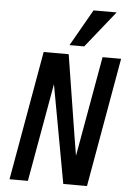

<svg xmlns="http://www.w3.org/2000/svg" viewBox="-63 -1027 727 1073"><g transform="rotate(5 300.0 -490.5)"><path d="M160 -725H300.5L372.5 -272.5L390.5 -163L490.5 -725H594.5L466.5 0H333.5L233 -551L135 0H32ZM300.5 -776 417.5 -981H547L383 -776Z"/></g></svg>

Font: JuliaMono MediumItalic
Style: Regular
Weight: 500
Italic angle: -9°
Monospace: yes
Designer: cormullion
Foundry: corm
Version: Version 0.049; ttfautohint (v1.8.4)